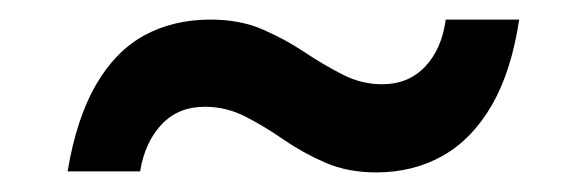

<svg xmlns="http://www.w3.org/2000/svg" viewBox="-20 -417 599 196"><path d="M364 -241Q335 -241 312 -251Q289 -261 269.5 -274.5Q250 -288 230.5 -298Q211 -308 189 -308Q162 -308 145 -290Q128 -272 123 -242H49Q58 -296 78 -330.5Q98 -365 127.5 -381Q157 -397 195 -397Q225 -397 248 -387Q271 -377 290.5 -364Q310 -351 329.5 -341Q349 -331 370 -331Q397 -331 414 -349Q431 -367 435 -397H510Q502 -344 482 -309.5Q462 -275 432 -258Q402 -241 364 -241Z"/></svg>

Font: DM Sans 24pt Medium
Style: Regular
Weight: 500
Designer: Colophon Foundry, Jonny Pinhorn
Foundry: Colophon Foundry
Version: Version 4.004;gftools[0.9.30]